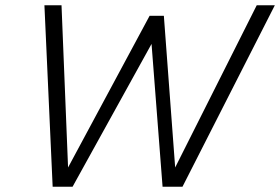

<svg xmlns="http://www.w3.org/2000/svg" viewBox="-20 -710 1065 730"><path d="M180.2 0 148.9 -689.9H213.9L238.8 -73.2L548.8 -649.9H603L646 -73.2L956.1 -689.9H1024.9L673.8 0H598.1L556.2 -543L255.9 0Z"/></svg>

Font: HK Grotesk Light Italic
Style: Regular
Weight: 300
Italic angle: -13°
Designer: Alfredo Marco Pradil and Stefan Peev
Foundry: Hanken Design Co.
Version: Version 1.000;PS 001.000;hotconv 1.0.88;makeotf.lib2.5.64775